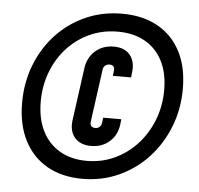

<svg xmlns="http://www.w3.org/2000/svg" viewBox="-54 -822 925 894"><g transform="rotate(5 408.5 -375.0)"><path d="M362.5 16Q268 16 198.5 -23.2Q129 -62.5 91 -136.2Q53 -210 53 -312.5Q53 -407.5 85 -489.8Q117 -572 174.8 -634Q232.5 -696 310.8 -731Q389 -766 481.5 -766Q577.5 -766 647.2 -727.5Q717 -689 755 -616.5Q793 -544 793 -442Q793 -347.5 760.5 -264.5Q728 -181.5 669.8 -118.5Q611.5 -55.5 533 -19.8Q454.5 16 362.5 16ZM375.5 -69Q446 -69 506.5 -97.2Q567 -125.5 612 -175.2Q657 -225 682 -290.2Q707 -355.5 707 -429Q707 -508 678 -564.5Q649 -621 595.5 -651Q542 -681 468.5 -681Q397.5 -681 337.2 -653.5Q277 -626 232.5 -577.2Q188 -528.5 163.5 -464Q139 -399.5 139 -325.5Q139 -245.5 168 -188Q197 -130.5 250.2 -99.8Q303.5 -69 375.5 -69ZM390 -140Q339 -140 313.2 -170.8Q287.5 -201.5 294 -251L328 -499Q335 -548.5 369.8 -579.2Q404.5 -610 456 -610Q507 -610 532 -579.2Q557 -548.5 551 -499L548 -474H463L466 -499Q467.5 -510.5 461.8 -517.8Q456 -525 444 -525Q431.5 -525 423 -517.8Q414.5 -510.5 413 -499L379 -251Q377.5 -240 383.5 -232.5Q389.5 -225 402.5 -225Q415 -225 422.8 -232.5Q430.5 -240 432 -251L435 -276H520L517 -251Q511 -201.5 476.2 -170.8Q441.5 -140 390 -140Z"/></g></svg>

Font: Mohave Light
Style: Bold Italic
Weight: 700
Italic angle: -8°
Version: Version 2.003